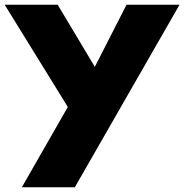

<svg xmlns="http://www.w3.org/2000/svg" viewBox="-58 -533 780 813"><path d="M477.8 -513 343.5 -250 186.2 -513H-38.2L229.2 -80L34.5 260H258.8L702.2 -513Z"/></svg>

Font: Hussar
Style: BdWide
Weight: 700
Foundry: Cannot Into Space Fonts
Version: Version 2.00